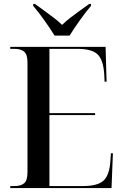

<svg xmlns="http://www.w3.org/2000/svg" viewBox="-20 -951 626 971"><path d="M32 0V-10H53Q86 -10 102.5 -24.5Q119 -39 119 -80V-634Q119 -675 102.5 -689.5Q86 -704 53 -704H32V-714H514L519 -538H509L507 -577Q502 -650 472.5 -677Q443 -704 370 -704H230V-379H461V-369H230V-10H398Q473 -10 503 -37Q533 -64 538 -134L541 -176H551L544 0ZM256 -771Q235 -805 204.5 -848Q174 -891 148 -921V-931H157Q176 -917 201 -899Q226 -881 251 -862Q276 -843 294 -825Q312 -843 336.5 -862Q361 -881 386.5 -899Q412 -917 431 -931H440V-921Q414 -891 383.5 -848Q353 -805 332 -771Z"/></svg>

Font: Noto Serif Display SemiCondensed Medium
Style: Regular
Weight: 500
Width: 4
Designer: Monotype Design Team
Foundry: Monotype Imaging Inc.
Version: Version 2.009